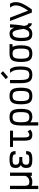

<svg xmlns="http://www.w3.org/2000/svg" viewBox="2148 -3070 1104 5440"><g transform="rotate(-90 2700.0 -350.0)"><path d="M64 182V-618H156V-195Q159 -147 170.5 -119.5Q182 -92 207 -81.5Q232 -71 275 -71Q305 -71 334 -81.5Q363 -92 386.5 -111.5Q410 -131 424 -156Q438 -181 438 -210V-618H530V0H438V-47Q419 -27 393.5 -13.5Q368 0 337.5 7Q307 14 275 14Q238 14 208.5 9Q179 4 156 -7V182Z M901 14Q810 14 757.5 -2Q705 -18 683 -55.5Q661 -93 661 -158Q661 -218 678 -251.5Q695 -285 740 -313Q695 -341 678 -373Q661 -405 661 -461Q661 -526 683 -563Q705 -600 757.5 -616Q810 -632 901 -632Q992 -632 1044.5 -616.5Q1097 -601 1118.5 -564Q1140 -527 1140 -461H1048Q1048 -511 1016.5 -529Q985 -547 901 -547Q845 -547 812.5 -539Q780 -531 766.5 -512.5Q753 -494 753 -461Q753 -425 764.5 -402.5Q776 -380 804.5 -369.5Q833 -359 882 -355H972V-271H882Q833 -268 804.5 -256Q776 -244 764.5 -220.5Q753 -197 753 -158Q753 -125 766.5 -106Q780 -87 812.5 -79Q845 -71 901 -71Q985 -71 1016.5 -90.5Q1048 -110 1048 -162H1140Q1140 -95 1118.5 -57Q1097 -19 1044.5 -2.5Q992 14 901 14Z M1604 14Q1540 14 1502.5 -7Q1465 -28 1449.5 -78Q1434 -128 1434 -214V-590H1526V-214Q1526 -160 1533.5 -128.5Q1541 -97 1558 -84Q1575 -71 1604 -71Q1624 -71 1643.5 -81.5Q1663 -92 1696 -120L1748 -41Q1706 -10 1675 2Q1644 14 1604 14ZM1256 -533V-618H1718V-533Z M2100 14Q2059 14 2017 -3.5Q1975 -21 1940.5 -59.5Q1906 -98 1885 -159.5Q1864 -221 1864 -309Q1864 -427 1886 -498Q1908 -569 1959.5 -600.5Q2011 -632 2100 -632Q2189 -632 2240.5 -600.5Q2292 -569 2314 -498Q2336 -427 2336 -309Q2336 -192 2314 -120.5Q2292 -49 2240.5 -17.5Q2189 14 2100 14ZM1864 182V-308H1956V182ZM2100 -71Q2155 -71 2186.5 -92.5Q2218 -114 2231 -166Q2244 -218 2244 -309Q2244 -401 2231 -452.5Q2218 -504 2186.5 -525.5Q2155 -547 2100 -547Q2045 -547 2013.5 -525.5Q1982 -504 1969 -452.5Q1956 -401 1956 -309Q1956 -218 1969 -166Q1982 -114 2013.5 -92.5Q2045 -71 2100 -71Z M2700 14Q2611 14 2559.5 -17.5Q2508 -49 2486 -120.5Q2464 -192 2464 -309Q2464 -427 2486 -498Q2508 -569 2559.5 -600.5Q2611 -632 2700 -632Q2789 -632 2840.5 -600.5Q2892 -569 2914 -498Q2936 -427 2936 -309Q2936 -192 2914 -120.5Q2892 -49 2840.5 -17.5Q2789 14 2700 14ZM2700 -71Q2755 -71 2786.5 -92.5Q2818 -114 2831 -166Q2844 -218 2844 -309Q2844 -401 2831 -452.5Q2818 -504 2786.5 -525.5Q2755 -547 2700 -547Q2645 -547 2613.5 -525.5Q2582 -504 2569 -452.5Q2556 -401 2556 -309Q2556 -218 2569 -166Q2582 -114 2613.5 -92.5Q2645 -71 2700 -71Z M3300 14Q3212 14 3160 -19Q3108 -52 3085 -126.5Q3062 -201 3062 -324V-618H3154V-324Q3154 -227 3167.5 -172Q3181 -117 3213.5 -94Q3246 -71 3300 -71Q3355 -71 3387 -94Q3419 -117 3432.5 -172Q3446 -227 3446 -324Q3446 -381 3441.5 -422.5Q3437 -464 3426.5 -496Q3416 -528 3399 -557Q3382 -586 3356 -618H3461Q3490 -580 3507 -540.5Q3524 -501 3531 -450Q3538 -399 3538 -324Q3538 -201 3515 -126.5Q3492 -52 3440.5 -19Q3389 14 3300 14ZM3237 -674 3177 -738 3343 -882 3403 -818Z M3900 14Q3811 14 3759.5 -17.5Q3708 -49 3686 -120.5Q3664 -192 3664 -309Q3664 -427 3686 -498Q3708 -569 3759.5 -600.5Q3811 -632 3900 -632Q3967 -632 4012 -615Q4057 -598 4084 -560Q4111 -522 4123.5 -460Q4136 -398 4136 -309Q4136 -192 4114 -120.5Q4092 -49 4040.5 -17.5Q3989 14 3900 14ZM3900 -71Q3955 -71 3986.5 -92.5Q4018 -114 4031 -166Q4044 -218 4044 -309Q4044 -401 4031 -452.5Q4018 -504 3986.5 -525.5Q3955 -547 3900 -547Q3845 -547 3813.5 -525.5Q3782 -504 3769 -452.5Q3756 -401 3756 -309Q3756 -218 3769 -166Q3782 -114 3813.5 -92.5Q3845 -71 3900 -71ZM3900 -547V-632H4170V-547Z M4761 -100V0Q4719 0 4691.5 -23Q4664 -46 4646 -85Q4628 -124 4616 -172.5Q4604 -221 4595.5 -273Q4587 -325 4578 -374Q4569 -423 4556.5 -462Q4544 -501 4524 -524Q4504 -547 4473 -547Q4432 -548 4404 -525.5Q4376 -503 4361.5 -448.5Q4347 -394 4347 -298Q4347 -211 4357.5 -161.5Q4368 -112 4392.5 -91.5Q4417 -71 4460 -71Q4502 -71 4533.5 -96.5Q4565 -122 4587 -183.5Q4609 -245 4622 -351Q4635 -457 4640 -618H4732Q4722 -435 4704 -313.5Q4686 -192 4655 -119.5Q4624 -47 4576.5 -16.5Q4529 14 4460 14Q4383 14 4338 -16.5Q4293 -47 4274 -115.5Q4255 -184 4255 -298Q4255 -390 4268 -454Q4281 -518 4308 -557Q4335 -596 4376 -614Q4417 -632 4473 -632Q4523 -632 4556.5 -609.5Q4590 -587 4611 -549Q4632 -511 4644.5 -464Q4657 -417 4664 -366Q4671 -315 4677.5 -268Q4684 -221 4693.5 -183Q4703 -145 4719 -122.5Q4735 -100 4761 -100Z M5063 0 4825 -618H4921L5155 -13V0ZM5155 0 5101 -78Q5148 -145 5180 -199Q5212 -253 5231.5 -297.5Q5251 -342 5259 -378.5Q5267 -415 5267 -447Q5267 -495 5254 -532Q5241 -569 5205 -618H5314Q5340 -574 5349.5 -537.5Q5359 -501 5359 -447Q5359 -406 5349 -362Q5339 -318 5315.5 -265Q5292 -212 5253 -147Q5214 -82 5155 0Z"/></g></svg>

Font: Victor Mono SemiBold
Style: Regular
Weight: 600
Monospace: yes
Designer: Rune Bjørnerås
Version: Version 1.561;gftools[0.9.30]